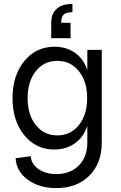

<svg xmlns="http://www.w3.org/2000/svg" viewBox="-20 -758 627 994"><path d="M272 215.8Q182.6 215.8 123.3 172.1Q64 128.4 61 61L139.2 50.8Q142.1 91.3 179.2 117.2Q216.3 143.1 272 143.1Q344.2 143.1 388.2 98.6Q432.1 54.2 432.1 -19V-106.9Q414.6 -50.3 369.1 -17.1Q323.7 16.1 261.2 16.1Q166 16.1 105.5 -58.1Q44.9 -132.3 44.9 -250Q44.9 -367.2 105.7 -441.7Q166.5 -516.1 262.2 -516.1Q324.7 -516.1 369.9 -483.4Q415 -450.7 432.1 -394V-500H506.8V-19Q506.8 86.9 442.6 151.4Q378.4 215.8 272 215.8ZM165.5 -110.4Q208 -57.1 276.9 -57.1Q345.7 -57.1 388.4 -110.4Q431.2 -163.6 431.2 -250Q431.2 -336.4 388.4 -389.6Q345.7 -442.9 276.9 -442.9Q208 -442.9 165.5 -389.6Q123 -336.4 123 -250Q123 -163.6 165.5 -110.4ZM355 -694.8Q322.8 -694.8 309.8 -682.9Q296.9 -670.9 296.9 -640.1H345.2V-560.1H245.1V-640.1Q245.1 -687 273.7 -712.4Q302.2 -737.8 355 -737.8Z"/></svg>

Font: Uncut Sans
Style: Regular
Weight: 400
Designer: Kasper Nordkvist
Foundry: UNCUT.wtf
Version: Version 1.304;Glyphs 3.2 (3246)